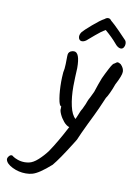

<svg xmlns="http://www.w3.org/2000/svg" viewBox="-135 -625 629 885"><g transform="rotate(10 180.0 -182.5)"><path d="M408 -336Q408 -318 384 -273Q376 -250 366.5 -230Q357 -210 352 -204L329 -151Q314 -118 292 -74Q265 -18 254 9L241 30Q191 110 164 142Q109 191 79 199Q66 203 48 203Q15 203 -14.5 188.5Q-44 174 -48 155Q-49 148 -43 140Q-37 132 -30 132Q-25 132 -22 136Q-14 142 1.5 147.5Q17 153 35 153Q42 153 54 151Q74 147 96 127Q118 107 136 83Q170 33 209 -42Q195 -46 182 -61.5Q169 -77 161.5 -94Q154 -111 156 -119V-130Q147 -130 141.5 -164Q136 -198 136 -243Q136 -260 138 -286Q142 -302 142.5 -325.5Q143 -349 143 -356V-360Q143 -372 145.5 -377Q148 -382 154 -386Q162 -390 170 -390Q198 -390 198 -316Q198 -305 196 -273Q195 -259 195 -231Q195 -179 204 -139Q213 -99 231 -84L237 -98Q248 -127 254 -135Q268 -164 270 -172Q272 -179 281 -195L294 -222Q296 -228 307 -260.5Q318 -293 329 -313Q333 -321 341 -336.5Q349 -352 354 -359Q359 -366 365 -368Q373 -375 378 -375Q382 -375 392 -369Q408 -353 408 -336ZM198 -442Q190 -442 185.5 -447.5Q181 -453 181 -461Q181 -472 189 -483Q197 -493 230.5 -522Q264 -551 283 -561Q291 -568 299 -568Q308 -568 314 -559Q330 -546 356 -519.5Q382 -493 393 -481Q398 -475 398 -464Q398 -455 393 -447.5Q388 -440 380 -440Q366 -440 351 -459Q331 -483 297 -512Q276 -500 252.5 -479.5Q229 -459 225 -456Q211 -442 198 -442Z"/></g></svg>

Font: Caveat
Style: Regular
Weight: 400
Designer: Pablo Impallari
Foundry: Pablo Impallari
Version: Version 1.500; ttfautohint (v1.6)